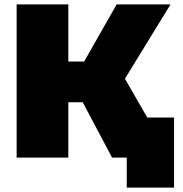

<svg xmlns="http://www.w3.org/2000/svg" viewBox="-20 -720 834 877"><path d="M492 0 318 -328 506 -438 758 0ZM56 0V-700H292V0ZM224 -253V-439H489V-253ZM529 -325 312 -347 513 -700H759ZM559 137V-51L610 0H492V-183H775V137Z"/></svg>

Font: MOST Montserrat Black
Style: Regular
Weight: 900
Designer: Julieta Ulanovsky
Foundry: Julieta Ulanovsky
Version: Version 8.000;March 11, 2024;FontCreator 15.0.0.2926 64-bit